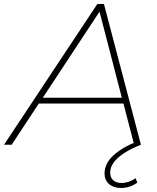

<svg xmlns="http://www.w3.org/2000/svg" viewBox="-65 -720 781 955"><path d="M-45 0 419 -700H452L636 0Q585 20 551 42.5Q517 65 500 89Q483 113 483 139Q483 163 498 176.5Q513 190 539 190Q558 190 576.5 183.5Q595 177 609 166L618 188Q601 201 580 208Q559 215 536 215Q500 215 477.5 195.5Q455 176 455 143Q455 112 472.5 84Q490 56 528 30Q557 9 600 -9L549 -205H128L-7 0ZM541 -234 430 -662 148 -234Z"/></svg>

Font: Montserrat Thin ExtraLight
Style: Italic
Weight: 250
Italic angle: -11.3°
Version: Version 9.000